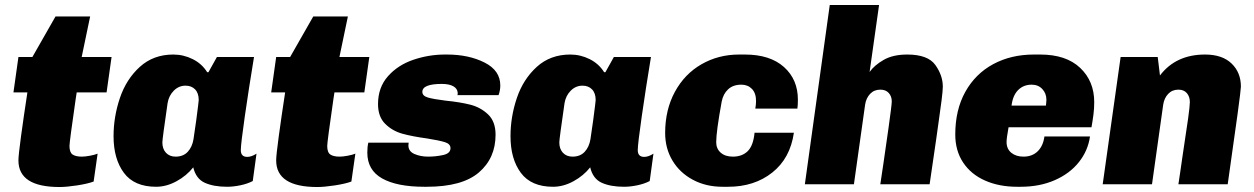

<svg xmlns="http://www.w3.org/2000/svg" viewBox="-20 -740 5037 771"><path d="M342 -674 308 -511H428L408 -369H288L284 -343Q259 -170 259 -154Q259 -128 271.5 -119.5Q284 -111 309 -111Q321 -111 340.5 -114.5Q360 -118 372 -123L356 -11Q332 -2 289.5 4.5Q247 11 219 11Q54 11 54 -96Q54 -116 64.5 -193.5Q75 -271 90 -369H34L54 -511H110L203 -674Z M812 -450H817L851 -511H1000Q979 -384 963 -272.5Q947 -161 947 -137Q947 -110 973 -110Q990 -110 1010 -123L995 -13Q974 -2 945.5 4Q917 10 892 10Q838 10 802.5 -6Q767 -22 756 -68Q729 -34 688.5 -12Q648 10 607 10Q519 10 477.5 -46Q436 -102 436 -193Q436 -271 461.5 -346.5Q487 -422 541.5 -471.5Q596 -521 676 -521Q717 -521 754 -502.5Q791 -484 812 -450ZM653 -326Q632 -182 632 -168Q632 -142 646.5 -126.5Q661 -111 685 -111Q716 -111 734 -130.5Q752 -150 757 -181L768 -257Q778 -333 778 -338Q778 -366 763.5 -381Q749 -396 725 -396Q698 -396 678 -376Q658 -356 653 -326Z M1377 -674 1343 -511H1463L1443 -369H1323L1319 -343Q1294 -170 1294 -154Q1294 -128 1306.5 -119.5Q1319 -111 1344 -111Q1356 -111 1375.5 -114.5Q1395 -118 1407 -123L1391 -11Q1367 -2 1324.5 4.5Q1282 11 1254 11Q1089 11 1089 -96Q1089 -116 1099.5 -193.5Q1110 -271 1125 -369H1069L1089 -511H1145L1238 -674Z M1989 -397Q1989 -377 1982 -358H1817Q1818 -361 1818 -367Q1817 -384 1800.5 -393.5Q1784 -403 1754 -403Q1676 -403 1676 -371Q1676 -355 1698 -348.5Q1720 -342 1768 -336Q1828 -330 1869 -319.5Q1910 -309 1940 -280.5Q1970 -252 1970 -199Q1970 -105 1903 -47.5Q1836 10 1694 10H1684Q1574 10 1514.5 -23.5Q1455 -57 1455 -127Q1455 -151 1459 -167H1621Q1620 -162 1620 -156Q1620 -132 1644.5 -121.5Q1669 -111 1699 -111Q1730 -111 1759.5 -117.5Q1789 -124 1789 -145Q1789 -162 1767 -169Q1745 -176 1695 -184Q1636 -192 1596 -203Q1556 -214 1527 -242.5Q1498 -271 1498 -322Q1498 -389 1538 -434Q1578 -479 1640 -500Q1702 -521 1767 -521H1775Q1862 -521 1925.5 -489Q1989 -457 1989 -397Z M2406 -450H2411L2445 -511H2594Q2573 -384 2557 -272.5Q2541 -161 2541 -137Q2541 -110 2567 -110Q2584 -110 2604 -123L2589 -13Q2568 -2 2539.5 4Q2511 10 2486 10Q2432 10 2396.5 -6Q2361 -22 2350 -68Q2323 -34 2282.5 -12Q2242 10 2201 10Q2113 10 2071.5 -46Q2030 -102 2030 -193Q2030 -271 2055.5 -346.5Q2081 -422 2135.5 -471.5Q2190 -521 2270 -521Q2311 -521 2348 -502.5Q2385 -484 2406 -450ZM2247 -326Q2226 -182 2226 -168Q2226 -142 2240.5 -126.5Q2255 -111 2279 -111Q2310 -111 2328 -130.5Q2346 -150 2351 -181L2362 -257Q2372 -333 2372 -338Q2372 -366 2357.5 -381Q2343 -396 2319 -396Q2292 -396 2272 -376Q2252 -356 2247 -326Z M3184 -340Q3184 -317 3182 -304H3013Q3016 -321 3016 -334Q3016 -366 2999.5 -383Q2983 -400 2957 -400Q2924 -400 2904 -381.5Q2884 -363 2878 -332Q2856 -211 2856 -169Q2856 -143 2874 -127Q2892 -111 2923 -111Q2960 -111 2982.5 -133Q3005 -155 3010 -207H3168Q3153 -104 3081 -47Q3009 10 2904 10H2881Q2815 10 2762.5 -18Q2710 -46 2680.5 -95Q2651 -144 2651 -206Q2651 -299 2690 -371Q2729 -443 2797 -482Q2865 -521 2948 -521H2971Q3072 -521 3128 -471Q3184 -421 3184 -340Z M3766 -392Q3766 -377 3761 -337Q3756 -297 3749.5 -253Q3743 -209 3739 -178L3713 0H3515L3528 -87Q3535 -134 3548 -226.5Q3561 -319 3561 -333Q3561 -353 3549 -366.5Q3537 -380 3515 -380Q3490 -380 3474 -363Q3458 -346 3454 -320L3409 0H3212L3312 -720H3510L3472 -451Q3491 -478 3528.5 -499.5Q3566 -521 3623 -521Q3706 -521 3736 -479Q3766 -437 3766 -392Z M4374 -330Q4374 -305 4371 -281Q4368 -257 4363 -229H4030Q4022 -185 4022 -170Q4022 -142 4041 -126.5Q4060 -111 4090 -111Q4125 -111 4147 -132.5Q4169 -154 4174 -192H4357Q4349 -135 4312.5 -89Q4276 -43 4215.5 -16.5Q4155 10 4079 10H4064Q3992 10 3935.5 -15Q3879 -40 3847.5 -87.5Q3816 -135 3816 -200Q3816 -299 3856.5 -371.5Q3897 -444 3968.5 -482.5Q4040 -521 4132 -521H4157Q4261 -521 4317.5 -467.5Q4374 -414 4374 -330ZM4042 -316H4180Q4180 -319 4181 -325Q4182 -331 4182 -339Q4182 -365 4165.5 -382.5Q4149 -400 4123 -400Q4090 -400 4068.5 -378.5Q4047 -357 4042 -316Z M4963 -392Q4963 -370 4910 0H4712Q4716 -26 4720 -53.5Q4724 -81 4728 -109Q4744 -213 4751 -264Q4758 -315 4758 -330Q4758 -352 4746 -366Q4734 -380 4712 -380Q4687 -380 4671 -363Q4655 -346 4651 -320L4606 0H4408L4480 -511H4629L4638 -437Q4702 -521 4819 -521Q4888 -521 4925.5 -485Q4963 -449 4963 -392Z"/></svg>

Font: Chivo Black Italic
Style: Regular
Weight: 900
Italic angle: -8.05°
Designer: Hector Gatti
Foundry: Omnibus-Type
Version: Version 1.007